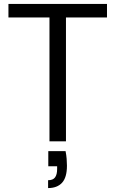

<svg xmlns="http://www.w3.org/2000/svg" viewBox="-20 -720 588 978"><path d="M232 0V-631H23V-700H525V-631H316V0ZM225 238V198Q250 198 260.5 183.5Q271 169 271 141V127H226V50H314Q318 70 319.5 89Q321 108 321 124Q321 184 296 211Q271 238 225 238Z"/></svg>

Font: DM Sans 28pt
Style: Regular
Weight: 400
Version: Version 4.004;gftools[0.9.30]